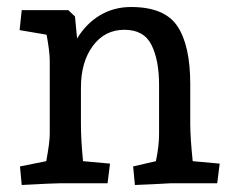

<svg xmlns="http://www.w3.org/2000/svg" viewBox="-20 -523 669 548"><path d="M37 -48 112 -63Q122 -117 122 -140V-350Q122 -375 113 -424L36 -437L42 -494H175L194 -476L200 -413Q226 -456 265.5 -479.5Q305 -503 354 -503Q450 -503 486.5 -448Q523 -393 523 -283V-170Q523 -131 530 -63L607 -56L600 0H469Q417 3 365 5L360 -48L425 -63Q434 -106 434 -140V-281Q434 -351 412.5 -394.5Q391 -438 335 -438Q279 -438 245 -392Q211 -346 211 -273V-170Q211 -123 217 -63L294 -56L287 0H154Q135 0 42 5Z"/></svg>

Font: Andada Pro Medium
Style: Regular
Weight: 500
Designer: Carolina Giovagnoli
Foundry: Huerta Tipografica
Version: Version 3.005; ttfautohint (v1.8.4)